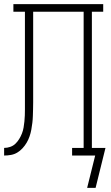

<svg xmlns="http://www.w3.org/2000/svg" viewBox="-20 -755 540 932"><path d="M444 157H403L442 0H330V-37H386V-698H141V-315Q141 -301 141 -286.5Q141 -272 141 -258Q141 -242 140.5 -225Q140 -208 139.5 -191.5Q139 -175 137 -158.5Q135 -142 132 -125.5Q129 -109 123.5 -93Q118 -77 109.5 -62.5Q101 -48 89.5 -35.5Q78 -23 64 -14.5Q50 -6 33.5 -3Q17 0 0 0V-37Q15 -37 29.5 -42Q44 -47 54.5 -57Q65 -67 73 -80Q81 -93 86.5 -107Q92 -121 94.5 -136Q97 -151 98.5 -165.5Q100 -180 100.5 -195Q101 -210 101 -225Q101 -248 101 -270.5Q101 -293 101 -315V-698H45V-735H481V-698H426V-37H492Z"/></svg>

Font: Iosevka Slab Extralight
Style: Regular
Weight: 200
Monospace: yes
Designer: Belleve Invis
Foundry: Belleve Invis
Version: Version 11.1.1; ttfautohint (v1.8.3)